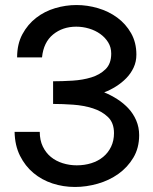

<svg xmlns="http://www.w3.org/2000/svg" viewBox="-20 -728 610 763"><path d="M394 -361Q421 -350 446 -334Q471 -318 490.5 -297Q510 -276 521.5 -249Q533 -222 533 -191Q533 -140 510 -101.5Q487 -63 450.5 -37Q414 -11 368.5 2Q323 15 278 15Q231 15 188.5 1Q146 -13 113 -40.5Q80 -68 59.5 -109Q39 -150 38 -204H138Q138 -171 150 -146Q162 -121 182 -104.5Q202 -88 229 -79.5Q256 -71 285 -71Q316 -71 343 -79.5Q370 -88 390 -104.5Q410 -121 421.5 -145Q433 -169 433 -199Q433 -240 409 -263Q385 -286 349 -297.5Q313 -309 270.5 -312Q228 -315 191 -315V-405Q227 -405 268 -407.5Q309 -410 343 -420.5Q377 -431 399.5 -453Q422 -475 422 -515Q422 -540 410 -559.5Q398 -579 378.5 -593Q359 -607 334 -614.5Q309 -622 283 -622Q229 -622 191 -591Q153 -560 147 -500H48Q48 -553 69 -592Q90 -631 123.5 -657Q157 -683 199 -695.5Q241 -708 284 -708Q327 -708 369.5 -695.5Q412 -683 446 -658Q480 -633 501 -596Q522 -559 522 -511Q522 -483 511 -459.5Q500 -436 482 -417.5Q464 -399 441 -384.5Q418 -370 394 -361Z"/></svg>

Font: Gen
Style: Regular
Weight: 400
Version: Version 1.000;PS 001.001;hotconv 1.0.56